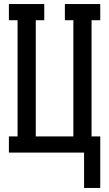

<svg xmlns="http://www.w3.org/2000/svg" viewBox="-20 -755 540 950"><path d="M396 175V0H24V-80H67V-655H24V-735H199V-655H157V-80H343V-655H301V-735H476V-655H433V-80H476V175Z"/></svg>

Font: Iosevka Curly Slab Medium
Style: Regular
Weight: 500
Monospace: yes
Designer: Belleve Invis
Foundry: Belleve Invis
Version: Version 22.1.2; ttfautohint (v1.8.4)